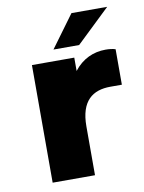

<svg xmlns="http://www.w3.org/2000/svg" viewBox="-72 -647 525 698"><g transform="rotate(-10 190.5 -297.5)"><path d="M152.8 -476.1H247.6L372.1 -595.2H240.2ZM65.9 0H222.2V-180.2C222.2 -274.4 267.6 -307.1 333 -307.1H375.5V-438C365.7 -441.4 352.1 -442.9 338.9 -442.9C294.4 -442.9 252.9 -424.8 222.2 -384.8V-434.1H65.9Z"/></g></svg>

Font: Now Black
Style: Regular
Weight: 400
Designer: Alfredo Marco Pradil
Foundry: Alfredo Marco Pradil
Version: Version 1.200;hotconv 1.0.109;makeotfexe 2.5.65596